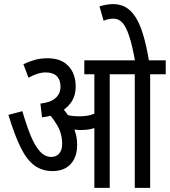

<svg xmlns="http://www.w3.org/2000/svg" viewBox="-20 -916 828 936"><path d="M515 -554V0H440V-554H391V-622H591V-554ZM213 -632Q278 -632 313.5 -594Q349 -556 349 -495Q349 -447 325 -414.5Q301 -382 263.5 -365Q226 -348 185 -344L177 -411Q225 -416 250 -437.5Q275 -459 275 -494Q275 -527 256.5 -545Q238 -563 203 -563Q183 -563 161.5 -556Q140 -549 119 -537L94 -603Q124 -617 151 -624.5Q178 -632 213 -632ZM356 -208Q356 -168 341 -139.5Q326 -111 299.5 -96.5Q273 -82 236 -82Q186 -82 148.5 -109Q111 -136 81 -196.5Q51 -257 21 -356L89 -374Q109 -305 129.5 -255Q150 -205 174.5 -178Q199 -151 230 -151Q254 -151 268.5 -167.5Q283 -184 283 -215Q283 -264 259 -305Q235 -346 206 -374L255 -378L287 -386Q298 -374 309.5 -357.5Q321 -341 328 -324L335 -306Q343 -287 349.5 -263Q356 -239 356 -208ZM364 -349Q399 -349 421.5 -355.5Q444 -362 475 -377V-309Q449 -293 425 -287.5Q401 -282 374 -282Q361 -282 347 -284Q333 -286 320.5 -289Q308 -292 300 -295L278 -350L285 -362Q307 -355 324 -352Q341 -349 364 -349ZM712 -554V0H637V-554H576V-622H788V-554ZM639 -615Q625 -695 609.5 -741Q594 -787 576 -806Q558 -825 534 -825Q521 -825 509 -822.5Q497 -820 485 -815L465 -885Q482 -890 498 -893Q514 -896 531 -896Q565 -896 591.5 -881.5Q618 -867 639.5 -834.5Q661 -802 677.5 -748Q694 -694 707 -615Z"/></svg>

Font: Noto Sans ExtraCondensed
Style: Regular
Weight: 400
Width: 2
Designer: Monotype Design Team
Foundry: Monotype Imaging Inc.
Version: Version 2.013